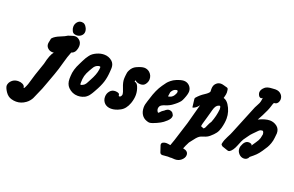

<svg xmlns="http://www.w3.org/2000/svg" viewBox="-274 -1194 2917 1908"><g transform="rotate(20 1184.0 -240.0)"><path d="M391.6 -631.8Q391.6 -604.5 370.6 -586.4Q349.6 -568.4 324.2 -568.4Q320.3 -568.4 316.4 -568.8Q312.5 -569.3 308.1 -569.8Q303.7 -570.3 299.8 -571.3Q280.3 -576.2 271.5 -598.6Q262.7 -617.2 262.7 -636.7Q262.7 -666 280.8 -688Q298.8 -710 326.2 -710Q345.7 -710 358.9 -699.7Q372.1 -689.5 379.9 -672.9Q383.8 -667 386.2 -660.2Q388.7 -653.3 390.1 -646Q391.6 -638.7 391.6 -631.8ZM168.9 -329.1Q164.1 -328.1 155.3 -328.1Q125 -328.1 104.5 -347.7Q85 -366.2 85 -391.6Q85 -402.3 88.9 -418.5Q92.8 -434.6 92.8 -437.5Q92.8 -448.2 98.6 -455.1Q122.1 -481.4 172.9 -501.5Q223.6 -521.5 244.1 -536.1Q252 -540 256.8 -540Q258.8 -540 279.3 -547.4Q299.8 -554.7 314.5 -554.7Q336.9 -554.7 356.4 -539.1Q384.8 -517.6 384.8 -477.5Q384.8 -454.1 375 -429.7Q371.1 -419.9 365.7 -412.6Q360.4 -405.3 354.5 -400.9Q348.6 -396.5 343.3 -394Q337.9 -391.6 334 -390.6L331.1 -388.7Q310.5 -339.8 290.5 -264.6Q270.5 -189.5 249 -130.9Q237.3 -102.5 210.4 -25.4Q183.6 51.8 158.2 104.5Q154.3 112.3 146 132.3Q137.7 152.3 131.8 164.6Q126 176.8 112.8 193.4Q99.6 210 82 222.7Q35.2 256.8 -17.6 256.8Q-43 256.8 -66.4 250Q-106.4 240.2 -133.8 199.2Q-159.2 160.2 -159.2 137.7Q-159.2 124 -150.4 106.4Q-121.1 57.6 -63.5 57.6Q-39.1 57.6 -18.6 67.4Q5.9 80.1 5.9 100.6V102.5L15.6 98.6Q29.3 71.3 36.1 52.2Q43 33.2 47.4 15.1Q51.8 -2.9 69.3 -58.1Q86.9 -113.3 115.2 -192.4Q137.7 -293.9 168.9 -329.1Z M435.5 -50.8Q404.3 -83 404.3 -138.7Q404.3 -144.5 404.8 -154.3Q405.3 -164.1 405.3 -168.9Q407.2 -236.3 447.3 -312.5Q450.2 -318.4 463.9 -346.2Q477.5 -374 483.9 -383.8Q490.2 -393.6 503.9 -413.1Q517.6 -432.6 534.2 -444.3Q550.8 -456.1 572.3 -465.8Q610.4 -482.4 647.5 -482.4Q697.3 -482.4 733.4 -450.2Q760.7 -424.8 760.7 -382.8Q760.7 -376 759.8 -363.8Q758.8 -351.6 758.8 -346.7Q754.9 -280.3 738.8 -230Q722.7 -179.7 687.5 -118.2Q684.6 -113.3 677.7 -100.6Q670.9 -87.9 667 -82.5Q663.1 -77.1 656.2 -66.4Q649.4 -55.7 643.1 -49.3Q636.7 -43 627.4 -35.2Q618.2 -27.3 607.9 -22.5Q597.7 -17.6 585 -13.7Q563.5 -6.8 538.1 -6.8Q479.5 -6.8 435.5 -50.8ZM562.5 -283.2Q540 -244.1 531.7 -213.4Q523.4 -182.6 523.4 -134.8Q523.4 -120.1 530.3 -120.1Q537.1 -120.1 552.7 -128.9Q562.5 -133.8 569.3 -141.6Q576.2 -149.4 579.6 -154.8Q583 -160.2 591.3 -176.3Q599.6 -192.4 604.5 -201.2Q643.6 -271.5 650.4 -323.2Q654.3 -351.6 652.3 -353.5Q645.5 -361.3 626 -354.5Q620.1 -352.5 614.7 -349.6Q609.4 -346.7 606 -344.2Q602.5 -341.8 597.7 -336.9Q592.8 -332 590.8 -329.6Q588.9 -327.1 584 -319.3Q579.1 -311.5 577.6 -309.1Q576.2 -306.6 570.3 -296.4Q564.5 -286.1 562.5 -283.2Z M1023.4 -332Q1046.9 -332 1061.5 -296.9Q1079.1 -254.9 1079.1 -211.9Q1079.1 -169.9 1062.5 -122.1Q1037.1 -51.8 986.3 -26.4Q937.5 0 892.6 0Q852.5 0 825.2 -23.4Q796.9 -50.8 796.9 -90.8Q796.9 -126 818.4 -152.3Q839.8 -178.7 874 -178.7Q886.7 -178.7 893.6 -176.8Q906.2 -173.8 912.1 -169.9Q918 -166 918.9 -162.6Q919.9 -159.2 920.9 -152.3Q921.9 -136.7 940.4 -146.5Q953.1 -158.2 953.1 -175.8Q953.1 -189.5 933.6 -237.8Q914.1 -286.1 914.1 -322.3Q914.1 -336.9 915 -343.8Q916 -347.7 917 -363.8Q918 -379.9 920.9 -391.6Q923.8 -403.3 930.7 -417Q950.2 -456.1 986.3 -472.7Q1038.1 -496.1 1066.4 -496.1Q1098.6 -496.1 1124 -474.6Q1154.3 -446.3 1154.3 -406.2Q1154.3 -375 1132.8 -348.6Q1116.2 -328.1 1085 -328.1Q1045.9 -328.1 1027.3 -348.6Q1020.5 -341.8 1023.4 -332Z M1383.8 -308.6Q1423.8 -312.5 1443.4 -344.7Q1458 -369.1 1458 -380.9Q1458 -388.7 1453.1 -395.5Q1448.2 -400.4 1428.7 -393.6Q1406.2 -385.7 1390.6 -354.5Q1389.6 -348.6 1387.7 -333.5Q1385.7 -318.4 1383.8 -308.6ZM1346.7 -123Q1350.6 -123 1355 -127Q1359.4 -130.9 1363.3 -136.2Q1367.2 -141.6 1377 -149.9Q1386.7 -158.2 1399.4 -165L1405.3 -170.9Q1412.1 -176.8 1421.9 -181.6Q1431.6 -186.5 1443.4 -186.5Q1444.3 -186.5 1447.3 -186Q1450.2 -185.5 1452.1 -185.5Q1463.9 -183.6 1472.7 -177.2Q1481.4 -170.9 1483.4 -166L1486.3 -160.2Q1493.2 -151.4 1494.1 -144.5V-138.7Q1494.1 -112.3 1462.4 -83Q1430.7 -53.7 1406.2 -41Q1381.8 -28.3 1367.2 -21.5H1366.2Q1362.3 -20.5 1338.9 -10.3Q1315.4 0 1297.9 0Q1287.1 0 1268.6 -6.8Q1233.4 -18.6 1213.9 -49.3Q1194.3 -80.1 1194.3 -124Q1194.3 -140.6 1197.8 -156.2Q1201.2 -171.9 1209 -194.8Q1216.8 -217.8 1218.8 -224.6Q1248 -324.2 1292 -386.7Q1312.5 -416 1322.3 -428.7Q1332 -441.4 1354 -459.5Q1376 -477.5 1402.3 -488.3Q1452.1 -508.8 1480.5 -508.8Q1514.6 -508.8 1539.1 -485.4Q1564.5 -460 1564.5 -425.8Q1564.5 -397.5 1543.9 -347.7Q1540 -335.9 1534.2 -325.7Q1528.3 -315.4 1523.9 -309.1Q1519.5 -302.7 1509.8 -293.5Q1500 -284.2 1496.6 -280.8Q1493.2 -277.3 1481 -267.6Q1468.8 -257.8 1465.8 -255.9Q1434.6 -230.5 1390.6 -216.8Q1346.7 -203.1 1336.9 -185.5Q1330.1 -172.9 1330.1 -160.2Q1330.1 -150.4 1333.5 -141.6Q1336.9 -132.8 1340.8 -127.9Q1344.7 -123 1346.7 -123Z M1874 -386.7Q1859.4 -374 1851.6 -353.5Q1843.8 -333 1835 -296.9Q1826.2 -260.7 1818.4 -237.3Q1814.5 -221.7 1805.2 -191.9Q1795.9 -162.1 1793.9 -142.6Q1798.8 -140.6 1803.2 -139.2Q1807.6 -137.7 1810.1 -136.7Q1812.5 -135.7 1814.5 -134.8Q1816.4 -133.8 1816.9 -132.8Q1817.4 -131.8 1818.4 -130.9Q1818.4 -129.9 1819.3 -129.9H1820.3Q1832 -133.8 1837.9 -144Q1843.8 -154.3 1852.5 -176.3Q1861.3 -198.2 1876 -218.8Q1904.3 -291 1911.1 -363.3Q1910.2 -397.5 1899.4 -397.5Q1892.6 -397.5 1874 -386.7ZM1571.3 138.7Q1592.8 82 1614.3 9.8Q1635.7 -62.5 1657.2 -126L1713.9 -335.9Q1697.3 -310.5 1671.9 -295.9Q1659.2 -288.1 1649.4 -288.1L1638.7 -377Q1640.6 -386.7 1644.5 -390.6Q1676.8 -427.7 1715.8 -452.6Q1754.9 -477.5 1763.7 -495.1Q1763.7 -496.1 1764.2 -498Q1764.6 -500 1764.6 -502Q1764.6 -504.9 1764.2 -513.2Q1763.7 -521.5 1763.7 -526.4Q1763.7 -571.3 1794.9 -593.8Q1813.5 -607.4 1836.9 -607.4Q1851.6 -607.4 1871.6 -601.1Q1891.6 -594.7 1894.5 -594.7Q1906.2 -592.8 1911.1 -588.4Q1916 -584 1918 -573.2Q1920.9 -558.6 1920.9 -545.9Q1920.9 -526.4 1915 -505.9Q1909.2 -485.4 1909.2 -483.4Q1941.4 -474.6 1964.8 -439.5Q2006.8 -374 2006.8 -300.8Q2006.8 -254.9 1991.2 -197.3Q1981.4 -161.1 1963.4 -136.7Q1945.3 -112.3 1913.1 -85Q1890.6 -65.4 1856.4 -55.2Q1822.3 -44.9 1812.5 -37.1Q1796.9 -25.4 1785.2 -11.7Q1773.4 2 1760.3 20Q1747.1 38.1 1736.3 50.8Q1712.9 95.7 1702.1 125Q1757.8 133.8 1757.8 175.8Q1757.8 207 1726.6 233.4Q1699.2 255.9 1662.1 255.9Q1655.3 255.9 1643.1 254.9Q1630.9 253.9 1626 253.9Q1617.2 253.9 1613.3 254.9H1609.4Q1601.6 254.9 1595.7 254.4Q1589.8 253.9 1588.9 253.9Q1583 253.9 1529.3 258.8Q1510.7 257.8 1503.9 242.2L1480.5 171.9Q1479.5 168 1479.5 164.1Q1479.5 148.4 1494.1 140.6Q1508.8 132.8 1527.3 132.8Q1536.1 132.8 1546.4 134.3Q1556.6 135.7 1563.5 137.2Q1570.3 138.7 1571.3 138.7Z M2395.5 -607.4Q2388.7 -596.7 2378.4 -561Q2368.2 -525.4 2332 -455.1L2300.8 -397.5Q2370.1 -430.7 2418.9 -430.7Q2458 -430.7 2492.2 -406.2Q2526.4 -380.9 2526.4 -334Q2526.4 -322.3 2521.5 -285.2Q2518.6 -252.9 2507.8 -223.1Q2497.1 -193.4 2485.8 -174.8Q2474.6 -156.2 2452.1 -123Q2429.7 -89.8 2408.2 -68.8Q2386.7 -47.9 2351.6 -20.5L2349.6 -15.6Q2346.7 -9.8 2343.3 -4.9Q2339.8 0 2331.5 5.4Q2323.2 10.7 2312.5 12.7Q2308.6 13.7 2301.8 13.7Q2271.5 13.7 2249 -10.3Q2226.6 -34.2 2226.6 -65.4Q2226.6 -79.1 2230.5 -90.8Q2252.9 -154.3 2293.9 -154.3H2300.8Q2330.1 -150.4 2330.1 -135.7V-132.8L2362.3 -180.7Q2382.8 -209 2390.6 -234.4Q2399.4 -271.5 2399.4 -277.3Q2399.4 -285.2 2396.5 -293.9Q2390.6 -309.6 2384.8 -309.6H2379.9Q2366.2 -309.6 2356.9 -303.7Q2347.7 -297.9 2329.1 -277.8Q2310.5 -257.8 2299.8 -248Q2283.2 -232.4 2262.7 -202.1Q2242.2 -171.9 2233.4 -161.1Q2224.6 -148.4 2200.7 -87.9Q2176.8 -27.3 2145.5 -7.8Q2133.8 -2 2124 -5.9L2063.5 -26.4Q2046.9 -37.1 2046.9 -46.9Q2046.9 -50.8 2047.9 -53.7Q2055.7 -91.8 2077.1 -131.3Q2098.6 -170.9 2108.4 -197.3L2232.4 -501Q2238.3 -514.6 2251.5 -537.6Q2264.6 -560.5 2267.6 -575.2Q2273.4 -599.6 2273.4 -612.3Q2273.4 -616.2 2272.5 -616.2Q2271.5 -616.2 2270.5 -615.2Q2265.6 -608.4 2257.8 -608.4Q2238.3 -608.4 2227.5 -634.8Q2222.7 -647.5 2222.7 -657.2Q2222.7 -687.5 2255.9 -715.8Q2278.3 -735.4 2331.1 -737.3Q2335.9 -737.3 2346.7 -738.3Q2357.4 -739.3 2363.3 -739.3Q2403.3 -739.3 2426.8 -713.9Q2446.3 -692.4 2446.3 -665Q2446.3 -643.6 2434.6 -626Q2420.9 -607.4 2397.5 -607.4Z"/></g></svg>

Font: Essays1743
Style: BoldItalic
Weight: 700
Italic angle: -10°
Designer: Based on the typeface in a 1743 English translation of the essays of Montaigne.  PostScript/TrueType font designed by Jo
Version: Version 002.100